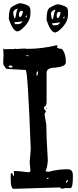

<svg xmlns="http://www.w3.org/2000/svg" viewBox="-40 -1187 492 1207"><path d="M59.6 -879.9V-878.9Q83 -879.9 112.3 -881.8L132.8 -879.9Q221.7 -879.9 315.4 -902.3L322.3 -900.4V-898.4L317.4 -888.7Q329.1 -879.9 348.6 -879.9Q374 -851.6 374 -797.9V-794.9Q374 -768.6 307.6 -761.7Q252.9 -761.7 252.9 -729.5V-546.9Q252.9 -517.6 239.3 -517.6L237.3 -515.6V-502L249 -488.3L240.2 -469.7V-467.8L251 -403.3Q251 -338.9 260.7 -177.7Q255.9 -125 247.1 -116.2Q247.1 -107.4 262.7 -107.4H267.6Q321.3 -123 385.7 -123Q418 -123 418 -85V-73.2Q418 -4.9 403.3 -4.9H369.1L349.6 0L335.9 -8.8L45.9 0Q27.3 0 27.3 -61.5V-88.9Q28.3 -98.6 32.2 -98.6H34.2Q37.1 -98.6 43.9 -82H47.9V-97.7L45.9 -109.4L52.7 -112.3Q76.2 -112.3 134.8 -104.5H139.6Q149.4 -104.5 151.4 -114.3L146.5 -167L153.3 -249Q134.8 -747.1 121.1 -747.1L1 -753.9Q-19.5 -775.4 -19.5 -789.1V-811.5L-17.6 -838.9Q-17.6 -852.5 -19.5 -883.8L-13.7 -877.9H-6.8Q12.7 -877.9 52.7 -878.9V-879.9L54.7 -881.8ZM14.6 -770.5V-767.6Q15.6 -761.7 28.3 -761.7Q37.1 -761.7 39.1 -767.6V-768.6Q36.1 -775.4 23.4 -775.4H20.5ZM189.5 -722.7V-710.9H191.4Q196.3 -710.9 199.2 -731.4V-738.3H196.3Q189.5 -735.4 189.5 -722.7ZM374 -41V-39.1H377Q383.8 -43 387.7 -49.8V-50.8L383.8 -54.7H382.8Q374 -49.8 374 -41ZM124 -838.9V-836.9L127.9 -834H136.7L139.6 -836.9V-838.9ZM253.9 -64.5V-63.5L259.8 -61.5L266.6 -66.4L262.7 -70.3H259.8ZM252.9 -508.8 255.9 -505.9 252.9 -502 249 -505.9ZM168.9 -715.8V-713.9L173.8 -719.7H171.9ZM87.9 -1167Q128.9 -1160.2 145.5 -1144.5Q151.4 -1132.8 151.4 -1121.1V-1101.6Q151.4 -1046.9 87.9 -996.1L70.3 -989.3Q42 -989.3 15.6 -1066.4V-1073.2Q15.6 -1131.8 35.2 -1144.5Q73.2 -1167 87.9 -1167ZM43 -1107.4Q46.9 -1071.3 53.7 -1071.3Q57.6 -1073.2 65.4 -1119.1L70.3 -1127.9V-1132.8H69.3Q43 -1124 43 -1107.4ZM79.1 -1098.6V-1094.7Q79.1 -1082 85.9 -1080.1H87.9Q94.7 -1080.1 103.5 -1108.4V-1115.2L99.6 -1119.1H96.7Q81.1 -1119.1 79.1 -1098.6ZM120.1 -1080.1 122.1 -1078.1H127L128.9 -1086.9V-1089.8H127Q124 -1089.8 120.1 -1080.1ZM49.8 -1046.9Q49.8 -1039.1 58.6 -1035.2H74.2Q88.9 -1035.2 101.6 -1050.8V-1052.7ZM324.2 -1160.2Q365.2 -1153.3 382.8 -1137.7Q387.7 -1126 387.7 -1114.3V-1094.7Q387.7 -1040 324.2 -989.3L307.6 -982.4Q279.3 -982.4 252.9 -1059.6V-1066.4Q252.9 -1125 271.5 -1137.7Q309.6 -1160.2 324.2 -1160.2ZM280.3 -1100.6Q284.2 -1064.5 290 -1064.5Q293.9 -1066.4 302.7 -1112.3L307.6 -1121.1V-1126H305.7Q280.3 -1117.2 280.3 -1100.6ZM316.4 -1091.8V-1087.9Q316.4 -1075.2 323.2 -1073.2H324.2Q332 -1073.2 339.8 -1101.6V-1108.4L336.9 -1112.3H333Q317.4 -1112.3 316.4 -1091.8ZM357.4 -1073.2 358.4 -1071.3H364.3L365.2 -1080.1V-1083H364.3Q360.4 -1083 357.4 -1073.2ZM287.1 -1040Q287.1 -1032.2 295.9 -1028.3H310.5Q326.2 -1028.3 337.9 -1043.9V-1045.9Z"/></svg>

Font: Love Ya Like A Sister
Style: Regular
Weight: 400
Designer: Kimberly Geswein
Foundry: Kimberly Geswein
Version: Version 1.002 2007